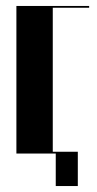

<svg xmlns="http://www.w3.org/2000/svg" viewBox="-20 -515 324 644"><path d="M35 -495H279V-489H157V0H35ZM143 -6H241V109H167V0H143Z"/></svg>

Font: Moniqa Black Display
Style: Regular
Weight: 900
Designer: Rajesh Rajput
Foundry: Rajesh Rajput
Version: Version 1.000